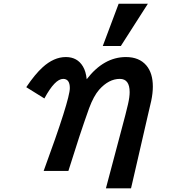

<svg xmlns="http://www.w3.org/2000/svg" viewBox="-20 -900 1040 1039"><path d="M536.1 -650.9 622.1 -879.9H780.3L633.8 -650.9ZM350.1 24.9H216.3Q357.9 -360.8 357.9 -423.3Q357.9 -473.1 321.8 -473.1Q277.3 -473.1 220.2 -367.2L122.1 -428.2Q146 -463.9 168.2 -490.7Q190.4 -517.6 210.4 -535.6Q271.5 -591.3 336.4 -591.3Q398.4 -591.3 428.7 -540.5Q444.8 -514.2 449.2 -471.2Q541.5 -591.3 661.6 -591.3Q733.4 -591.3 772 -545.9Q807.1 -504.4 807.1 -431.6Q807.1 -396 798.3 -354Q797.4 -350.6 777.8 -265.9Q758.3 -181.2 720.2 -15.6L695.3 92.3L689 119.1H553.2L560.5 91.3Q606 -81.5 634.8 -188.5Q663.6 -295.4 672.9 -336.9Q681.6 -375 681.6 -401.4Q681.6 -473.1 628.4 -473.1Q568.8 -473.1 516.6 -414.6Q486.8 -380.4 462.4 -314.9Q437 -244.1 408.9 -159.2Q380.9 -74.2 350.1 24.9Z"/></svg>

Font: FORM UDPGothic
Style: Bold
Weight: 700
Foundry: Pronama LLC
Version: Version 1.051